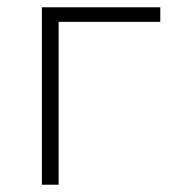

<svg xmlns="http://www.w3.org/2000/svg" viewBox="-20 -507 478 527"><path d="M95 0V-487H420V-447H141V0Z"/></svg>

Font: Nunito Sans 10pt ExtraLight
Style: Regular
Weight: 250
Designer: Vernon Adams
Foundry: Vernon Adams
Version: Version 3.101;gftools[0.9.27]